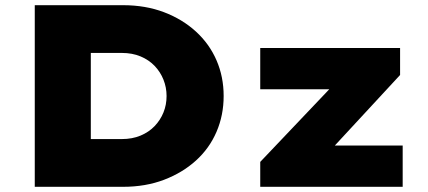

<svg xmlns="http://www.w3.org/2000/svg" viewBox="-20 -720 1650 740"><path d="M114 0V-700H454Q541 -700 612 -673Q683 -646 735 -598.5Q787 -551 814.5 -487.5Q842 -424 842 -350Q842 -276 814.5 -212Q787 -148 735 -101Q683 -54 612 -27Q541 0 454 0ZM330 -133 293 -184H449Q490 -184 522 -197.5Q554 -211 576 -234Q598 -257 610 -286.5Q622 -316 622 -350Q622 -383 610 -413Q598 -443 576 -466Q554 -489 522 -502.5Q490 -516 449 -516H290L330 -565ZM983 0V-96L1327 -458L1334 -376H983V-535H1522V-431L1201 -84L1191 -159H1532V0Z"/></svg>

Font: Lexend Exa Black
Style: Regular
Weight: 900
Designer: Bonnie Shaver-Troup, Thomas Jockin
Foundry: Lexend
Version: Version 1.007